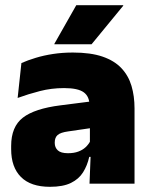

<svg xmlns="http://www.w3.org/2000/svg" viewBox="-20 -708 578 740"><path d="M325 0 330 -126 326.5 -130.5V-283.5L325 -301.5Q325 -336 302.8 -352.2Q280.5 -368.5 227 -368.5Q178.5 -368.5 133.8 -357Q89 -345.5 48 -330.5L62.5 -465Q87.5 -476 118 -485.2Q148.5 -494.5 184.5 -500Q220.5 -505.5 261 -505.5Q329.5 -505.5 375.2 -489.8Q421 -474 448 -445.2Q475 -416.5 486.8 -377Q498.5 -337.5 498.5 -290V0ZM172.5 12Q98.5 12 60.8 -25.8Q23 -63.5 23 -133V-145.5Q23 -219.5 68.2 -254.5Q113.5 -289.5 213 -302L338.5 -318L349 -217L242.5 -201.5Q213.5 -197.5 202.2 -187.8Q191 -178 191 -159V-157Q191 -139.5 202.8 -128.5Q214.5 -117.5 242 -117.5Q265 -117.5 281.8 -123.8Q298.5 -130 309.8 -140.5Q321 -151 327.5 -163.5L352.5 -103.5H324Q316.5 -70 300.2 -44Q284 -18 253.5 -3Q223 12 172.5 12ZM274 -688H455V-686L333 -537.5H189.5V-539Z"/></svg>

Font: Anek Tamil ExtraBold
Style: Regular
Weight: 800
Designer: Aadarsh Rajan (Tamil), Yesha Goshar (Latin)
Foundry: Ek Type
Version: Version 1.003